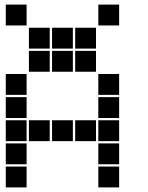

<svg xmlns="http://www.w3.org/2000/svg" viewBox="-20 -815 640 830"><path d="M6 -795Q5 -795 5 -795Q5 -795 5 -794V-706Q5 -705 5 -705Q5 -705 6 -705H94Q95 -705 95 -705Q95 -705 95 -706V-794Q95 -795 95 -795Q95 -795 94 -795ZM406 -795Q405 -795 405 -795Q405 -795 405 -794V-706Q405 -705 405 -705Q405 -705 406 -705H494Q495 -705 495 -705Q495 -705 495 -706V-794Q495 -795 495 -795Q495 -795 494 -795ZM106 -695Q105 -695 105 -695Q105 -695 105 -694V-606Q105 -605 105 -605Q105 -605 106 -605H194Q195 -605 195 -605Q195 -605 195 -606V-694Q195 -695 195 -695Q195 -695 194 -695ZM206 -695Q205 -695 205 -695Q205 -695 205 -694V-606Q205 -605 205 -605Q205 -605 206 -605H294Q295 -605 295 -605Q295 -605 295 -606V-694Q295 -695 295 -695Q295 -695 294 -695ZM306 -695Q305 -695 305 -695Q305 -695 305 -694V-606Q305 -605 305 -605Q305 -605 306 -605H394Q395 -605 395 -605Q395 -605 395 -606V-694Q395 -695 395 -695Q395 -695 394 -695ZM106 -595Q105 -595 105 -595Q105 -595 105 -594V-506Q105 -505 105 -505Q105 -505 106 -505H194Q195 -505 195 -505Q195 -505 195 -506V-594Q195 -595 195 -595Q195 -595 194 -595ZM206 -595Q205 -595 205 -595Q205 -595 205 -594V-506Q205 -505 205 -505Q205 -505 206 -505H294Q295 -505 295 -505Q295 -505 295 -506V-594Q295 -595 295 -595Q295 -595 294 -595ZM306 -595Q305 -595 305 -595Q305 -595 305 -594V-506Q305 -505 305 -505Q305 -505 306 -505H394Q395 -505 395 -505Q395 -505 395 -506V-594Q395 -595 395 -595Q395 -595 394 -595ZM6 -495Q5 -495 5 -495Q5 -495 5 -494V-406Q5 -405 5 -405Q5 -405 6 -405H94Q95 -405 95 -405Q95 -405 95 -406V-494Q95 -495 95 -495Q95 -495 94 -495ZM406 -495Q405 -495 405 -495Q405 -495 405 -494V-406Q405 -405 405 -405Q405 -405 406 -405H494Q495 -405 495 -405Q495 -405 495 -406V-494Q495 -495 495 -495Q495 -495 494 -495ZM6 -395Q5 -395 5 -395Q5 -395 5 -394V-306Q5 -305 5 -305Q5 -305 6 -305H94Q95 -305 95 -305Q95 -305 95 -306V-394Q95 -395 95 -395Q95 -395 94 -395ZM406 -395Q405 -395 405 -395Q405 -395 405 -394V-306Q405 -305 405 -305Q405 -305 406 -305H494Q495 -305 495 -305Q495 -305 495 -306V-394Q495 -395 495 -395Q495 -395 494 -395ZM6 -295Q5 -295 5 -295Q5 -295 5 -294V-206Q5 -205 5 -205Q5 -205 6 -205H94Q95 -205 95 -205Q95 -205 95 -206V-294Q95 -295 95 -295Q95 -295 94 -295ZM106 -295Q105 -295 105 -295Q105 -295 105 -294V-206Q105 -205 105 -205Q105 -205 106 -205H194Q195 -205 195 -205Q195 -205 195 -206V-294Q195 -295 195 -295Q195 -295 194 -295ZM206 -295Q205 -295 205 -295Q205 -295 205 -294V-206Q205 -205 205 -205Q205 -205 206 -205H294Q295 -205 295 -205Q295 -205 295 -206V-294Q295 -295 295 -295Q295 -295 294 -295ZM306 -295Q305 -295 305 -295Q305 -295 305 -294V-206Q305 -205 305 -205Q305 -205 306 -205H394Q395 -205 395 -205Q395 -205 395 -206V-294Q395 -295 395 -295Q395 -295 394 -295ZM406 -295Q405 -295 405 -295Q405 -295 405 -294V-206Q405 -205 405 -205Q405 -205 406 -205H494Q495 -205 495 -205Q495 -205 495 -206V-294Q495 -295 495 -295Q495 -295 494 -295ZM6 -195Q5 -195 5 -195Q5 -195 5 -194V-106Q5 -105 5 -105Q5 -105 6 -105H94Q95 -105 95 -105Q95 -105 95 -106V-194Q95 -195 95 -195Q95 -195 94 -195ZM406 -195Q405 -195 405 -195Q405 -195 405 -194V-106Q405 -105 405 -105Q405 -105 406 -105H494Q495 -105 495 -105Q495 -105 495 -106V-194Q495 -195 495 -195Q495 -195 494 -195ZM6 -95Q5 -95 5 -95Q5 -95 5 -94V-6Q5 -5 5 -5Q5 -5 6 -5H94Q95 -5 95 -5Q95 -5 95 -6V-94Q95 -95 95 -95Q95 -95 94 -95ZM406 -95Q405 -95 405 -95Q405 -95 405 -94V-6Q405 -5 405 -5Q405 -5 406 -5H494Q495 -5 495 -5Q495 -5 495 -6V-94Q495 -95 495 -95Q495 -95 494 -95Z"/></svg>

Font: Doto Black
Style: Regular
Weight: 900
Version: Version 1.000